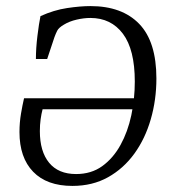

<svg xmlns="http://www.w3.org/2000/svg" viewBox="-20 -599 562 631"><path d="M218 12Q134 12 89 -34.5Q44 -81 44 -165Q44 -196 49 -225.5Q54 -255 59 -276H450L440 -240H120Q116 -225 113.5 -207Q111 -189 111 -168Q111 -101 141.5 -64Q172 -27 230 -27Q280 -27 316 -53Q352 -79 376 -122.5Q400 -166 411.5 -220Q423 -274 423 -331Q423 -436 384 -488Q345 -540 277 -540Q256 -540 232 -534.5Q208 -529 190 -518Q173 -508 168 -498Q163 -488 159 -477L135 -405H98Q98 -440 103 -481Q108 -522 113 -546Q157 -566 200.5 -572.5Q244 -579 277 -579Q381 -579 437.5 -520.5Q494 -462 494 -341Q494 -271 475.5 -207Q457 -143 421.5 -94Q386 -45 335 -16.5Q284 12 218 12Z"/></svg>

Font: Yrsa Light
Style: Italic
Weight: 300
Italic angle: -7.10001°
Designer: Anna Giedrys (Yrsa+Rasa design), David Brezina (Yrsa art-direction, Rasa art-direction, design)
Foundry: Rosetta Type Foundry
Version: Version 2.004